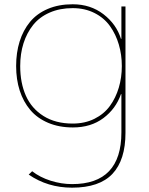

<svg xmlns="http://www.w3.org/2000/svg" viewBox="-20 -660 695 895"><path d="M547.9 -352.1Q547.9 -404.8 533.9 -452.4Q520 -500 492.7 -538.3Q465.3 -576.7 420.4 -599.4Q375.5 -622.1 318.8 -622.1Q258.8 -622.1 211.4 -601.3Q164.1 -580.6 134.5 -543.7Q105 -506.8 89.6 -458.3Q74.2 -409.7 74.2 -352.1Q74.2 -273.4 100.6 -213.9Q127 -154.3 182.9 -119.1Q238.8 -84 318.8 -84Q375.5 -84 420.2 -106.2Q464.8 -128.4 492.2 -166Q519.5 -203.6 533.7 -251.2Q547.9 -298.8 547.9 -352.1ZM545.9 -629.9H564.9V-41Q564.9 85.9 504.2 150.4Q443.4 214.8 315.9 214.8Q202.1 214.8 113.8 153.8L129.9 138.2Q166 166.5 216.1 182.4Q266.1 198.2 315.9 198.2Q545.9 198.2 545.9 -43V-221.2H543.9Q520 -152.8 461.9 -109.4Q403.8 -65.9 319.8 -65.9Q255.4 -65.9 204.6 -87.4Q153.8 -108.9 121.3 -147.2Q88.9 -185.5 72 -237.5Q55.2 -289.6 55.2 -352.1Q55.2 -414.6 71.5 -466.8Q87.9 -519 119.9 -557.9Q151.9 -596.7 202.6 -618.4Q253.4 -640.1 318.8 -640.1Q401.9 -640.1 462.2 -593.8Q522.5 -547.4 543.9 -479H545.9Z"/></svg>

Font: Sinkin Sans 100 Thin
Style: Regular
Weight: 100
Designer: Keith Bates
Foundry: K-Type
Version: Sinkin Sans (version 1.0)  by Keith Bates   •   © 2014   www